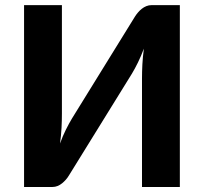

<svg xmlns="http://www.w3.org/2000/svg" viewBox="-20 -746 814 766"><path d="M518.5 -680Q523.5 -688 530.5 -696.2Q537.5 -704.5 545.8 -711Q554 -717.5 563.8 -721.5Q573.5 -725.5 584.5 -725.5H697.5V0H546.5V-432.5Q546.5 -459.5 548 -489Q549.5 -518.5 554 -552Q543 -522.5 530.5 -497Q518 -471.5 506.5 -452.5L255 -46Q250 -37.5 243 -29.5Q236 -21.5 227.8 -14.8Q219.5 -8 209.8 -4Q200 0 189 0H76V-725.5H227V-293Q227 -266 225.5 -236.2Q224 -206.5 219.5 -173.5Q230 -203 242.8 -228.5Q255.5 -254 267 -273Z"/></svg>

Font: Lato Heavy
Style: Regular
Weight: 800
Designer: Lukasz Dziedzic
Foundry: tyPoland Lukasz Dziedzic
Version: Version 2.007; 2014-02-27